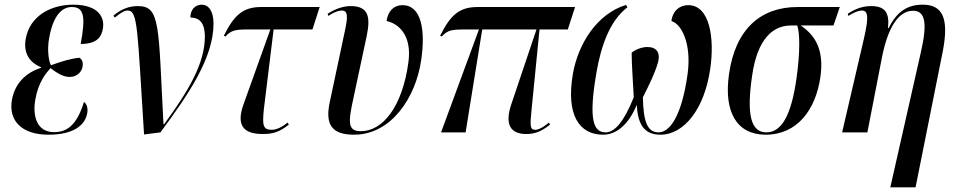

<svg xmlns="http://www.w3.org/2000/svg" viewBox="-20 -566 4076 821"><path d="M188 10C295 10 344 -31 353 -82C357 -103 351 -122 339 -130C307 -25 262 -1 211 -1C135 -1 119 -74 131 -140C144 -215 176 -252 196 -275C233 -246 256 -237 279 -237C306 -237 329 -256 333 -281C337 -303 328 -314 320 -319C286 -316 247 -305 198 -287C190 -300 180 -349 190 -402C207 -500 245 -536 287 -536C339 -536 347 -496 325 -378C390 -378 414 -404 420 -444C428 -489 404 -546 293 -546C195 -546 107 -496 90 -400C79 -338 107 -298 155 -279V-276C97 -257 45 -216 31 -139C16 -53 69 10 188 10Z M596 9 666 0C783 -158 893 -317 893 -465C893 -520 871 -546 843 -546C813 -546 794 -523 794 -491C836 -491 856 -464 856 -410C856 -295 787 -179 682 -35H679C657 -458 666 -540 570 -540C533 -540 499 -528 465 -499L471 -491C497 -512 512 -521 526 -521C570 -521 567 -443 596 9Z M1103 7C1148 7 1174 -1 1215 -33L1210 -42C1192 -27 1166 -11 1142 -11C1103 -11 1102 -33 1108 -97L1150 -440H1316L1347 -536H1097C1017 -536 980 -499 937 -413L944 -410C969 -437 986 -440 1043 -440H1136L1021 -119C989 -29 1022 7 1103 7Z M1494 10C1653 10 1758 -149 1781 -309C1800 -437 1782 -544 1701 -544C1665 -544 1639 -520 1633 -476C1686 -465 1743 -413 1726 -297C1700 -110 1617 -5 1523 -5C1467 -5 1468 -41 1491 -145L1548 -412C1565 -494 1556 -540 1479 -540C1445 -540 1410 -526 1381 -507L1384 -498C1409 -515 1429 -521 1441 -521C1468 -521 1468 -496 1455 -435L1390 -129C1369 -31 1401 10 1494 10Z M1866 0H1971L2042 -440H2274L2167 -122C2135 -29 2167 7 2230 7C2265 7 2291 -1 2332 -33L2327 -42C2299 -18 2280 -11 2269 -11C2246 -11 2246 -27 2253 -97L2287 -440H2408L2439 -536H2022C1942 -536 1905 -499 1862 -413L1869 -410C1894 -437 1911 -440 1968 -440H2028Z M2559 10C2614 10 2667 -31 2703 -118C2707 -32 2736 10 2804 10C2906 10 2993 -102 3017 -272C3036 -401 3016 -544 2923 -544C2888 -544 2857 -522 2851 -476C2895 -463 2938 -378 2920 -248C2894 -64 2842 0 2796 0C2746 0 2731 -51 2729 -150C2754 -199 2781 -255 2792 -294C2807 -341 2787 -365 2748 -365C2729 -365 2701 -357 2681 -341C2681 -291 2686 -229 2690 -150C2648 -45 2608 0 2570 0C2518 0 2495 -52 2531 -259C2550 -367 2586 -476 2663 -535L2657 -545C2533 -507 2453 -380 2430 -252C2399 -74 2457 10 2559 10Z M3254 10C3390 10 3468 -98 3488 -236C3503 -342 3475 -409 3404 -457H3544L3571 -536H3390C3234 -536 3124 -443 3097 -247C3075 -89 3129 10 3254 10ZM3257 0C3190 0 3172 -77 3196 -242C3219 -404 3288 -457 3362 -457H3389C3401 -425 3401 -337 3386 -232C3363 -68 3320 0 3257 0Z M3787 235H3895L4012 -350C4038 -487 4011 -546 3926 -546C3865 -546 3817 -521 3780 -446H3777C3784 -509 3767 -540 3705 -540C3670 -540 3638 -529 3605 -507L3608 -498C3632 -514 3653 -521 3665 -521C3692 -521 3696 -495 3674 -400L3581 0H3689L3751 -319C3776 -448 3822 -520 3884 -520C3937 -520 3946 -467 3918 -344Z"/></svg>

Font: Noto Serif Display ExtraCondensed Medium
Style: Italic
Weight: 500
Width: 2
Italic angle: -12°
Designer: Monotype Design Team
Foundry: Monotype Imaging Inc.
Version: Version 2.009